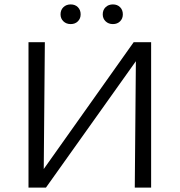

<svg xmlns="http://www.w3.org/2000/svg" viewBox="-20 -849 813 869"><path d="M109 -658H183L178 -84L585 -658H664V0H590L595 -572L188 0H109ZM254 -784Q254 -804 267 -816.5Q280 -829 300 -829Q320 -829 332.5 -816.5Q345 -804 345 -784Q345 -765 332.5 -752.5Q320 -740 300 -740Q280 -740 267 -752.5Q254 -765 254 -784ZM445 -784Q445 -804 458 -816.5Q471 -829 491 -829Q511 -829 523.5 -816.5Q536 -804 536 -784Q536 -765 523.5 -752.5Q511 -740 491 -740Q471 -740 458 -752.5Q445 -765 445 -784Z"/></svg>

Font: LXGW Bright TC
Style: Regular
Weight: 400
Designer: Christian Thalmann (Catharsis Fonts)
Foundry: LXGW / Christian Thalmann (Catharsis Fonts) / Fontworks Inc.
Version: Version 5.501